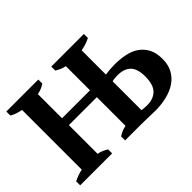

<svg xmlns="http://www.w3.org/2000/svg" viewBox="-125 -992 1287 1287"><g transform="rotate(-45 518.5 -348.5)"><path d="M446 0V-38Q463 -49 479.5 -56Q496 -63 517 -67V-339H252V-67Q272 -63 289 -56Q306 -49 323 -38V0H20V-38Q37 -47 59.5 -55Q82 -63 102 -67V-633Q78 -637 56 -645Q34 -653 20 -662V-700H323V-662Q308 -652 289.5 -644Q271 -636 252 -633V-404H517V-633Q497 -637 481.5 -643.5Q466 -650 446 -662V-700H755V-662Q736 -652 713.5 -644.5Q691 -637 667 -633V-403Q685 -406 710 -408Q735 -410 755 -410Q807 -410 853.5 -400.5Q900 -391 934.5 -367.5Q969 -344 989.5 -305.5Q1010 -267 1010 -209Q1010 -153 988 -113Q966 -73 928 -47.5Q890 -22 839 -9.5Q788 3 730 3Q725 3 709.5 2.5Q694 2 673.5 1.5Q653 1 632 0.5Q611 0 596 0ZM719 -345Q686 -345 667 -339V-66Q675 -64 693 -63Q711 -62 720 -62Q776 -62 810.5 -95.5Q845 -129 845 -209Q845 -279 813.5 -312Q782 -345 719 -345Z"/></g></svg>

Font: PT Serif
Style: Bold
Weight: 700
Designer: A.Korolkova, O.Umpeleva, V.Yefimov
Foundry: ParaType Ltd
Version: Version 1.000W OFL; ttfautohint (v1.6)